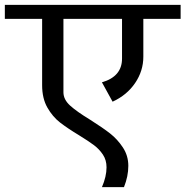

<svg xmlns="http://www.w3.org/2000/svg" viewBox="-42 -658 766 793"><path d="M704 -580H550V-424Q550 -365 516 -315Q482 -265 423 -238L379 -318Q462 -342 462 -416V-580H220V-277Q220 -247 247.5 -222Q275 -197 331 -163Q383 -130 413 -106.5Q443 -83 465.5 -49Q488 -15 488 27Q488 70 470 115H379Q398 71 398 33Q398 3 383 -19.5Q368 -42 346 -58.5Q324 -75 285 -99Q237 -128 206 -152Q175 -176 153.5 -214Q132 -252 132 -306V-580H-22V-638H704Z"/></svg>

Font: AmikoRegular
Style: Regular
Weight: 400
Designer: Pablo Impallari, Rodrigo Fuenzalida, Andres Torresi
Foundry: Impallari Type
Version: Version 1.000; ttfautohint (v1.3)